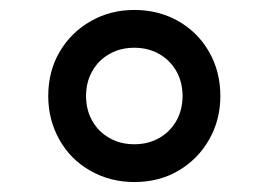

<svg xmlns="http://www.w3.org/2000/svg" viewBox="-20 -760 540 386"><path d="M250 -394Q202 -394 162 -416.5Q122 -439 99.5 -479Q77 -519 77 -567Q77 -617 100 -656Q123 -695 162.5 -717.5Q202 -740 250 -740Q299 -740 338.5 -717.5Q378 -695 400.5 -655.5Q423 -616 423 -567Q423 -519 400.5 -479.5Q378 -440 339 -417Q300 -394 250 -394ZM250 -470Q278 -470 300 -482.5Q322 -495 334.5 -517Q347 -539 347 -567Q347 -595 334.5 -617Q322 -639 300 -651.5Q278 -664 250 -664Q222 -664 200 -651.5Q178 -639 165.5 -617Q153 -595 153 -567Q153 -539 165.5 -517Q178 -495 200 -482.5Q222 -470 250 -470Z"/></svg>

Font: M PLUS 1 Code Medium
Style: Regular
Weight: 500
Designer: Coji Morishita
Foundry: UNDERFOREST DESIGN
Version: Version 1.002